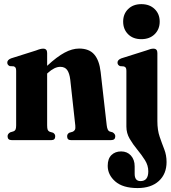

<svg xmlns="http://www.w3.org/2000/svg" viewBox="-20 -694 848 951"><path d="M213.5 -431.5V-368Q262 -413 299.8 -433.2Q337.5 -453.5 372 -453.5Q421.5 -453.5 446.8 -424.2Q472 -395 478.5 -337.5L508.5 -74Q511.5 -47.5 522.5 -43L538 -38.5Q551 -30.5 551 -19Q551 0 530.5 0H331Q312.5 0 312.5 -19Q312.5 -30.5 323 -36.5L340 -41.5Q347.5 -44.5 351 -51.2Q354.5 -58 353 -72L328 -299.5Q324 -331.5 312.8 -347.2Q301.5 -363 278.5 -363Q250 -363 216.5 -332.5L213.5 -329.5V-73.5Q213.5 -58 216.2 -51.2Q219 -44.5 226 -41.5L243 -36.5Q253.5 -30 253.5 -19Q253.5 0 235 0H38Q17.5 0 17.5 -19Q17.5 -31 30.5 -38.5L47 -43.5Q54 -46 57 -52.5Q60 -59 60 -73V-343Q60 -354 57.2 -358.5Q54.5 -363 48 -365.5L28.5 -366.5Q16 -372 16 -384Q16 -397.5 35 -405L158.5 -444Q172.5 -449.5 180 -451.2Q187.5 -453 194 -453Q213.5 -453 213.5 -431.5ZM680 -500Q639 -500 614.5 -524.5Q590 -549 590 -587Q590 -625 614.8 -649.2Q639.5 -673.5 680 -673.5Q721 -673.5 746 -649.2Q771 -625 771 -587Q771 -549 746 -524.5Q721 -500 680 -500ZM759.5 -94Q759.5 -49.5 770.8 -16.8Q782 16 793.5 45.2Q805 74.5 805 108.5Q805 167.5 766.8 202.5Q728.5 237.5 661.5 237.5Q588.5 237.5 551 204.8Q513.5 172 513.5 127.5Q513.5 92 532 74Q550.5 56 580 56Q610 56 628.5 76.5Q647 97 647 130V167Q647 203 676 203Q714.5 203 714.5 154.5Q714.5 125.5 698 99.2Q681.5 73 660 47Q638.5 21 622.2 -6.8Q606 -34.5 606 -67V-343Q606 -354 603 -358.5Q600 -363 593.5 -365L574.5 -366.5Q562 -372 562 -384Q562 -397.5 581 -405L704.5 -444Q718.5 -449.5 725.8 -451.2Q733 -453 740 -453Q759.5 -453 759.5 -431.5Z"/></svg>

Font: Fraunces 144pt Soft
Style: Bold
Weight: 700
Version: Version 1.000;[0bf87f6ff]